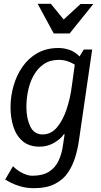

<svg xmlns="http://www.w3.org/2000/svg" viewBox="-20 -754 526 1004"><path d="M418 -495H462L393 -21Q387 23 373.5 67.5Q360 112 335 149Q310 186 266.5 208Q223 230 157 230Q120 230 88.5 221Q57 212 36 201Q15 190 7 185L48 115Q69 137 97.5 151Q126 165 148 165Q203 165 236 144Q269 123 286 87Q303 51 309 7L318 -52H314Q297 -27 262.5 -7Q228 13 187 13Q133 13 99.5 -15Q66 -43 50.5 -90Q35 -137 35 -193Q35 -249 50.5 -304Q66 -359 97 -404Q128 -449 175 -476Q222 -503 286 -503Q314 -503 342.5 -493.5Q371 -484 396 -459ZM118 -194Q118 -136 138 -93.5Q158 -51 203 -51Q247 -51 278 -88Q309 -125 328.5 -183.5Q348 -242 356 -307L371 -416Q331 -441 288 -441Q242 -441 209.5 -419Q177 -397 156.5 -360.5Q136 -324 127 -280.5Q118 -237 118 -194ZM313 -652 401 -733H468L344 -579H261L177 -734H246Z"/></svg>

Font: Rosario Light
Style: Italic
Weight: 300
Italic angle: -8.05°
Designer: Hector Gatti
Foundry: Omnibus Type
Version: Version 1.101; ttfautohint (v1.8.1.43-b0c9)